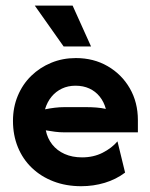

<svg xmlns="http://www.w3.org/2000/svg" viewBox="-20 -632 519 666"><path d="M261.8 13.9Q209 13.9 165.6 -2.8Q122.2 -19.4 90.6 -49.7Q59 -79.9 42 -121.5Q25 -163.2 25 -212.5Q25 -259.7 41.7 -299.7Q58.3 -339.6 88.2 -368.8Q118.1 -397.9 157.6 -414.2Q197.2 -430.6 243.1 -430.6Q304.9 -430.6 353.5 -402.4Q402.1 -374.3 430.2 -325.7Q458.3 -277.1 458.3 -215.3V-172.9H204.2Q186.8 -172.9 170.8 -175Q154.9 -177.1 138.9 -179.9Q144.4 -152.1 161.1 -130.9Q177.8 -109.7 204.2 -97.9Q230.6 -86.1 264.6 -86.1Q304.2 -86.1 335.8 -102.1Q367.4 -118.1 387.5 -141.7L413.9 -33.3Q382.6 -9.7 343.4 2.1Q304.2 13.9 261.8 13.9ZM136.1 -252.8Q152.8 -256.2 169.8 -258.3Q186.8 -260.4 204.2 -260.4H277.8Q297.2 -260.4 314.6 -259Q331.9 -257.6 347.2 -254.2Q340.3 -279.2 325.7 -297.2Q311.1 -315.3 289.9 -325Q268.8 -334.7 241.7 -334.7Q216 -334.7 194.8 -324.7Q173.6 -314.6 158.7 -296.5Q143.8 -278.5 136.1 -252.8ZM200.7 -470.8 100.7 -612.5H231.9L295.8 -470.8Z"/></svg>

Font: Afacad Flux
Style: Bold
Weight: 700
Designer: Kristian Moeller
Foundry: Dicotype
Version: Version 1.100